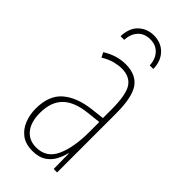

<svg xmlns="http://www.w3.org/2000/svg" viewBox="-229 -762 824 824"><g transform="rotate(45 183.0 -350.0)"><path d="M177 -537Q240 -537 268.5 -496.5Q297 -456 297 -358V0H276L275 -93H273Q267 -68 254.5 -44.5Q242 -21 218.5 -5.5Q195 10 157 10Q115 10 89 -9.5Q63 -29 50.5 -61Q38 -93 38 -129Q38 -208 83 -247.5Q128 -287 210 -297L271 -304V-355Q271 -445 249 -478.5Q227 -512 177 -512Q159 -512 135 -506Q111 -500 83 -483L72 -505Q123 -537 177 -537ZM209 -274Q135 -266 99.5 -230.5Q64 -195 64 -129Q64 -73 89 -42.5Q114 -12 157 -12Q220 -12 246 -70Q272 -128 272 -220V-281ZM175 -710Q219 -710 246.5 -681.5Q274 -653 275 -606H253Q252 -641 231.5 -664Q211 -687 176 -687Q141 -687 120.5 -665Q100 -643 98 -606H76Q78 -658 106.5 -684Q135 -710 175 -710Z"/></g></svg>

Font: Noto Sans ExtraCondensed Thin
Style: Regular
Weight: 100
Width: 2
Designer: Monotype Design Team
Foundry: Monotype Imaging Inc.
Version: Version 2.013; ttfautohint (v1.8.4.7-5d5b)